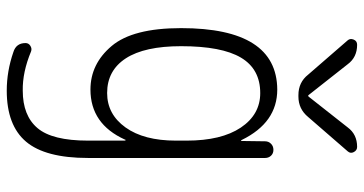

<svg xmlns="http://www.w3.org/2000/svg" viewBox="-262 -532 1025 540"><g transform="rotate(90 250.0 -262.5)"><path d="M338.9 -728.5Q358.4 -754.9 393.6 -754.9Q403.3 -754.9 408.2 -745.6Q413.1 -736.3 406.2 -728.5L309.6 -617.2Q287.1 -589.8 252 -589.8H248Q211.9 -589.8 190.4 -617.2L93.8 -728.5Q87.9 -735.4 91.8 -745.1Q95.7 -754.9 106.4 -754.9Q141.6 -754.9 161.1 -728.5L248 -618.2Q249 -617.2 250 -617.2L252 -618.2ZM242.2 -482.4Q174.8 -482.4 142.6 -428.2Q110.4 -374 110.4 -259.8Q110.4 -157.2 144.5 -104.5Q178.7 -51.8 242.2 -51.8Q301.8 -51.8 338.9 -103.5Q376 -155.3 376 -245.1V-275.4Q376 -373 339.4 -427.7Q302.7 -482.4 242.2 -482.4ZM232.4 -4.9Q160.2 -4.9 109.9 -64.5Q59.6 -124 59.6 -259.8Q59.6 -529.3 232.4 -530.3Q325.2 -530.3 374 -430.7Q374 -428.7 376 -428.7Q377 -428.7 377 -429.7L377.9 -496.1Q377.9 -505.9 384.8 -512.7Q391.6 -519.5 401.9 -519.5Q412.1 -519.5 418.5 -512.7Q424.8 -505.9 424.8 -496.1V2Q424.8 122.1 378.9 176.3Q333 230.5 235.4 230.5Q180.7 230.5 127 211.9Q101.6 204.1 101.6 177.7Q101.6 168.9 109.4 164.1Q117.2 159.2 125 162.1Q183.6 186.5 235.4 185.5Q305.7 185.5 340.8 144Q376 102.5 376 2V-102.5Q376 -103.5 374 -103.5Q373 -103.5 373 -101.6Q329.1 -4.9 232.4 -4.9Z"/></g></svg>

Font: Rounded-L Mgen+ 1m light
Style: Regular
Weight: 200
Designer: [Source Han Sans]
Ryoko NISHIZUKA  (kana & ideographs); Paul D. Hunt (Latin, Greek & Cyrillic); Wenlong ZHANG  (bopomofo
Version: Version 1.059.20150602